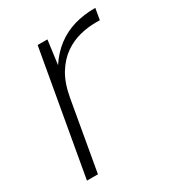

<svg xmlns="http://www.w3.org/2000/svg" viewBox="-132 -599 624 681"><g transform="rotate(-30 179.5 -258.0)"><path d="M27 0 116 -504H156L143 -406Q168 -444 200.5 -468.5Q233 -493 272.5 -504.5Q312 -516 359 -516L351 -470H333Q303 -470 270 -462Q237 -454 207 -433.5Q177 -413 154.5 -377Q132 -341 122 -285L72 0Z"/></g></svg>

Font: DM Sans ExtraLight
Style: Italic
Weight: 250
Italic angle: -10°
Designer: Colophon Foundry, Jonny Pinhorn
Foundry: Colophon Foundry
Version: Version 4.004;gftools[0.9.30]